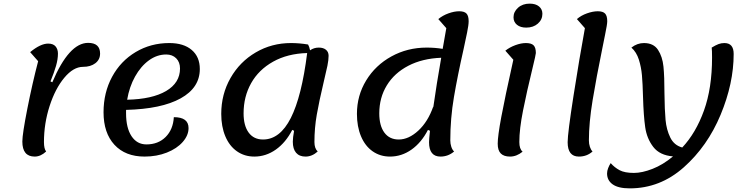

<svg xmlns="http://www.w3.org/2000/svg" viewBox="-20 -837 4086 1057"><path d="M103 -58Q103 -99 130.5 -238.5Q158 -378 190 -500L146 -550Q203 -597 245 -597Q273 -597 286 -581.5Q299 -566 299 -542Q299 -511 288.5 -474.5Q278 -438 258 -389L268 -384Q360 -601 465 -601Q531 -601 531 -542Q531 -509 505 -489Q479 -469 437 -469Q384 -469 334 -409Q284 -349 253 -253Q222 -157 222 -55Q222 -18 234 -3Q204 25 171 25Q103 25 103 -58Z M674 -232V-213Q674 -133 704 -87.5Q734 -42 786 -42Q851 -42 892 -83Q933 -124 937 -192Q1018 -192 1018 -132Q1018 -92 986 -55.5Q954 -19 898.5 3Q843 25 776 25Q670 25 610 -40Q550 -105 550 -219Q550 -327 597 -414Q644 -501 727 -550.5Q810 -600 912 -600Q991 -600 1035.5 -562Q1080 -524 1080 -457Q1080 -354 974.5 -295.5Q869 -237 674 -232ZM680 -288Q818 -291 894.5 -336Q971 -381 971 -460Q971 -495 950 -516Q929 -537 895 -537Q844 -537 799.5 -504.5Q755 -472 723.5 -415.5Q692 -359 680 -288Z M1729 -3Q1698 25 1662 25Q1628 25 1610 4Q1592 -17 1592 -57Q1592 -79 1599 -117L1589 -122Q1553 -52 1498.5 -13.5Q1444 25 1380 25Q1326 25 1284.5 -4Q1243 -33 1220.5 -86.5Q1198 -140 1198 -210Q1198 -318 1249 -407.5Q1300 -497 1388 -548.5Q1476 -600 1582 -600Q1628 -600 1676 -592Q1683 -580 1687 -560Q1708 -575 1735 -575Q1760 -575 1774.5 -563Q1789 -551 1789 -530Q1789 -507 1782.5 -475Q1776 -443 1761 -381Q1737 -280 1724 -206Q1711 -132 1711 -55Q1711 -20 1729 -3ZM1671 -545Q1563 -542 1483.5 -497.5Q1404 -453 1362.5 -379Q1321 -305 1321 -213Q1321 -145 1349 -107Q1377 -69 1428 -69Q1521 -69 1581 -187.5Q1641 -306 1671 -545Z M2480 -3Q2447 25 2405 25Q2342 25 2342 -54Q2342 -70 2347 -117L2336 -122Q2300 -52 2245.5 -13.5Q2191 25 2127 25Q2073 25 2031.5 -4Q1990 -33 1967.5 -86.5Q1945 -140 1945 -210Q1945 -311 1996 -394.5Q2047 -478 2135 -526.5Q2223 -575 2329 -575Q2375 -575 2417 -568L2437 -682L2393 -732Q2417 -752 2449 -763.5Q2481 -775 2508 -775Q2536 -775 2548 -762.5Q2560 -750 2560 -720Q2560 -700 2551.5 -658Q2543 -616 2532 -566Q2499 -420 2479 -302.5Q2459 -185 2459 -64Q2459 -46 2464.5 -29Q2470 -12 2480 -3ZM2409 -519Q2305 -515 2228 -475Q2151 -435 2109.5 -367Q2068 -299 2068 -213Q2068 -145 2096 -107Q2124 -69 2175 -69Q2230 -69 2283 -118Q2336 -167 2365 -250V-244Q2384 -378 2409 -519Z M2807 -742Q2807 -772 2832 -794.5Q2857 -817 2896 -817Q2929 -817 2947.5 -801.5Q2966 -786 2966 -761Q2966 -729 2941 -707Q2916 -685 2877 -685Q2845 -685 2826 -700.5Q2807 -716 2807 -742ZM2720 -46Q2720 -87 2739.5 -192Q2759 -297 2806 -508L2762 -558Q2786 -577 2817.5 -588.5Q2849 -600 2875 -600Q2905 -600 2917.5 -587.5Q2930 -575 2930 -545Q2930 -537 2911 -459Q2880 -332 2859.5 -229Q2839 -126 2839 -55Q2839 -17 2857 -2Q2824 25 2788 25Q2754 25 2737 8Q2720 -9 2720 -46Z M3105 -54Q3105 -103 3137.5 -311Q3170 -519 3200 -682L3156 -732Q3179 -752 3211.5 -763.5Q3244 -775 3271 -775Q3299 -775 3311 -762.5Q3323 -750 3323 -720Q3323 -703 3311 -645.5Q3299 -588 3296 -571Q3263 -410 3242.5 -285.5Q3222 -161 3222 -64Q3222 -45 3227.5 -28.5Q3233 -12 3242 -3Q3211 25 3167 25Q3105 25 3105 -54Z M4019 -540Q4019 -378 3947 -205Q3875 -32 3744.5 84Q3614 200 3447 200Q3384 200 3353 178Q3322 156 3322 118Q3322 104 3328 88.5Q3334 73 3342 61Q3363 85 3391 100Q3419 115 3470 115Q3515 115 3572.5 92.5Q3630 70 3685 24Q3612 18 3576.5 -28Q3541 -74 3532 -136.5Q3523 -199 3520 -302Q3518 -378 3514 -423Q3510 -468 3497 -509Q3484 -550 3456 -575Q3488 -600 3525 -600Q3578 -600 3602.5 -562.5Q3627 -525 3632.5 -470.5Q3638 -416 3638 -322Q3639 -231 3644 -177Q3649 -123 3670 -80Q3691 -37 3736 -25Q3811 -105 3855.5 -228.5Q3900 -352 3900 -520Q3900 -561 3898 -575Q3921 -589 3936 -594.5Q3951 -600 3968 -600Q4019 -600 4019 -540Z"/></svg>

Font: Lemonada
Style: Regular
Weight: 400
Designer: Mohamed Gaber (Arabic) Eduardo Tunni (Latin)
Foundry: Kief Type Foundry
Version: Version 3.006